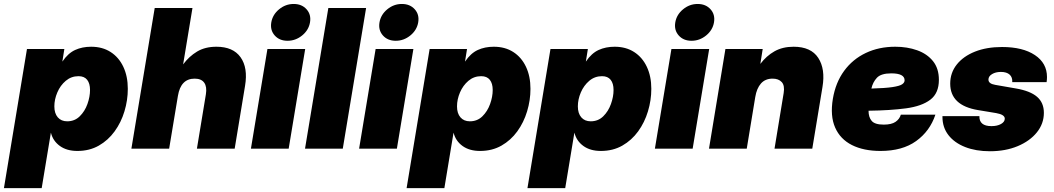

<svg xmlns="http://www.w3.org/2000/svg" viewBox="-55 -769 5450 993"><path d="M-34.7 204.1 84.5 -515.6H277.8L267.6 -451.2H268.1Q296.9 -493.7 333.5 -510.5Q370.1 -527.3 416.5 -527.3Q474.6 -527.3 517.1 -500Q559.6 -472.7 582.8 -423.6Q606 -374.5 606 -309.6Q606 -250.5 588.6 -193.1Q571.3 -135.7 537.8 -89.6Q504.4 -43.5 456.1 -15.9Q407.7 11.7 345.2 11.7Q290.5 11.7 254.9 -13.9Q219.2 -39.6 208.5 -82H208L160.6 204.1ZM292.5 -141.6Q331.1 -141.6 357.4 -167.5Q383.8 -193.4 397.2 -231Q410.6 -268.6 410.6 -303.7Q410.6 -337.4 395.8 -356.2Q380.9 -375 351.1 -375Q313.5 -375 285.2 -351.1Q256.8 -327.1 241.5 -291Q226.1 -254.9 226.1 -218.8Q226.1 -182.6 243.9 -162.1Q261.7 -141.6 292.5 -141.6Z M865.2 -273.4 819.8 0H624.5L745.1 -727.5H940.4L892.1 -436Q922.9 -477.5 964.4 -502.4Q1005.9 -527.3 1064.5 -527.3Q1150.4 -527.3 1189.2 -472.9Q1228 -418.5 1212.4 -325.2L1158.7 0H963.4L1009.8 -281.2Q1016.1 -320.3 1001.2 -341.3Q986.3 -362.3 951.7 -362.3Q879.9 -362.3 865.2 -273.4Z M1242.7 0 1328.1 -515.6H1523.4L1438 0ZM1432.1 -558.1Q1390.1 -558.1 1365.7 -585.7Q1341.3 -613.3 1348.1 -653.3Q1355 -693.4 1388.4 -720.9Q1421.9 -748.5 1463.9 -748.5Q1505.9 -748.5 1530.5 -720.9Q1555.2 -693.4 1548.3 -653.3Q1541.5 -613.3 1507.8 -585.7Q1474.1 -558.1 1432.1 -558.1Z M1838.4 -727.5 1717.8 0H1522.5L1643.1 -727.5Z M1802.2 0 1887.7 -515.6H2083L1997.6 0ZM1991.7 -558.1Q1949.7 -558.1 1925.3 -585.7Q1900.9 -613.3 1907.7 -653.3Q1914.6 -693.4 1948 -720.9Q1981.4 -748.5 2023.4 -748.5Q2065.4 -748.5 2090.1 -720.9Q2114.7 -693.4 2107.9 -653.3Q2101.1 -613.3 2067.4 -585.7Q2033.7 -558.1 1991.7 -558.1Z M2047.9 204.1 2167 -515.6H2360.4L2350.1 -451.2H2350.6Q2379.4 -493.7 2416 -510.5Q2452.6 -527.3 2499 -527.3Q2557.1 -527.3 2599.6 -500Q2642.1 -472.7 2665.3 -423.6Q2688.5 -374.5 2688.5 -309.6Q2688.5 -250.5 2671.1 -193.1Q2653.8 -135.7 2620.4 -89.6Q2586.9 -43.5 2538.6 -15.9Q2490.2 11.7 2427.7 11.7Q2373 11.7 2337.4 -13.9Q2301.8 -39.6 2291 -82H2290.5L2243.2 204.1ZM2375 -141.6Q2413.6 -141.6 2439.9 -167.5Q2466.3 -193.4 2479.7 -231Q2493.2 -268.6 2493.2 -303.7Q2493.2 -337.4 2478.3 -356.2Q2463.4 -375 2433.6 -375Q2396 -375 2367.7 -351.1Q2339.4 -327.1 2324 -291Q2308.6 -254.9 2308.6 -218.8Q2308.6 -182.6 2326.4 -162.1Q2344.2 -141.6 2375 -141.6Z M2672.9 204.1 2792 -515.6H2985.4L2975.1 -451.2H2975.6Q3004.4 -493.7 3041 -510.5Q3077.6 -527.3 3124 -527.3Q3182.1 -527.3 3224.6 -500Q3267.1 -472.7 3290.3 -423.6Q3313.5 -374.5 3313.5 -309.6Q3313.5 -250.5 3296.1 -193.1Q3278.8 -135.7 3245.4 -89.6Q3211.9 -43.5 3163.6 -15.9Q3115.2 11.7 3052.7 11.7Q2998 11.7 2962.4 -13.9Q2926.8 -39.6 2916 -82H2915.5L2868.2 204.1ZM3000 -141.6Q3038.6 -141.6 3064.9 -167.5Q3091.3 -193.4 3104.7 -231Q3118.2 -268.6 3118.2 -303.7Q3118.2 -337.4 3103.3 -356.2Q3088.4 -375 3058.6 -375Q3021 -375 2992.7 -351.1Q2964.4 -327.1 2949 -291Q2933.6 -254.9 2933.6 -218.8Q2933.6 -182.6 2951.4 -162.1Q2969.2 -141.6 3000 -141.6Z M3332 0 3417.5 -515.6H3612.8L3527.3 0ZM3521.5 -558.1Q3479.5 -558.1 3455.1 -585.7Q3430.7 -613.3 3437.5 -653.3Q3444.3 -693.4 3477.8 -720.9Q3511.2 -748.5 3553.2 -748.5Q3595.2 -748.5 3619.9 -720.9Q3644.5 -693.4 3637.7 -653.3Q3630.9 -613.3 3597.2 -585.7Q3563.5 -558.1 3521.5 -558.1Z M3851.1 -267.1 3807.1 0H3611.8L3696.8 -515.6H3889.6L3877.4 -438.5Q3908.7 -480 3950.7 -503.7Q3992.7 -527.3 4049.3 -527.3Q4139.2 -527.3 4176.8 -469.7Q4214.4 -412.1 4198.7 -318.8L4146 0H3950.7L3998 -287.6Q4004.4 -326.7 3988 -344.5Q3971.7 -362.3 3940.9 -362.3Q3902.8 -362.3 3880.6 -337.2Q3858.4 -312 3851.1 -267.1Z M4499 11.7Q4411.6 11.7 4351.1 -18.8Q4290.5 -49.3 4264.2 -109.4Q4237.8 -169.4 4252.4 -257.8Q4266.6 -342.3 4310.8 -402.6Q4355 -462.9 4422.9 -495.1Q4490.7 -527.3 4575.2 -527.3Q4637.2 -527.3 4688.5 -509Q4739.7 -490.7 4770.3 -452.9Q4800.8 -415 4800.8 -356Q4800.8 -287.1 4756.6 -253.4Q4712.4 -219.7 4630.9 -208.7Q4549.3 -197.8 4437 -196.3Q4437 -162.6 4453.4 -143.6Q4469.7 -124.5 4515.6 -124.5Q4555.7 -124.5 4576.4 -138.7Q4597.2 -152.8 4604 -175.8H4782.7Q4754.4 -90.8 4683.3 -39.6Q4612.3 11.7 4499 11.7ZM4451.7 -311Q4523.9 -313 4560.8 -318.6Q4597.7 -324.2 4610.6 -333Q4623.5 -341.8 4623.5 -353.5Q4623.5 -389.6 4554.7 -389.6Q4501.5 -389.6 4480.2 -366.7Q4459 -343.8 4451.7 -311Z M5064.5 13.2Q4992.2 13.2 4936.8 -8.5Q4881.3 -30.3 4850.3 -70.1Q4819.3 -109.9 4819.3 -164.1V-168.5H5010.3Q5008.8 -116.7 5072.8 -116.7Q5102.5 -116.7 5122.1 -127.7Q5141.6 -138.7 5141.6 -155.3Q5141.6 -176.3 5097.2 -184.1L5002.9 -199.7Q4859.4 -223.6 4859.4 -336.4Q4859.4 -392.6 4893.3 -435.3Q4927.2 -478 4987.5 -502Q5047.9 -525.9 5127.4 -525.9Q5234.9 -525.9 5297.4 -484.1Q5359.9 -442.4 5359.9 -370.6Q5359.9 -365.2 5359.4 -358.2Q5358.9 -351.1 5357.9 -344.2H5180.2Q5182.1 -369.1 5166.7 -383.1Q5151.4 -397 5121.6 -397Q5094.2 -397 5075.7 -385.7Q5057.1 -374.5 5057.1 -357.4Q5057.1 -335.9 5092.3 -330.1L5199.2 -311.5Q5273.4 -298.8 5308.6 -268.3Q5343.8 -237.8 5343.8 -185.5Q5343.8 -129.4 5307.6 -84.5Q5271.5 -39.6 5208.5 -13.2Q5145.5 13.2 5064.5 13.2Z"/></svg>

Font: Inter Display Black
Style: Italic
Weight: 900
Italic angle: -9.39999°
Designer: Rasmus Andersson
Foundry: rsms
Version: Version 4.000;git-a52131595